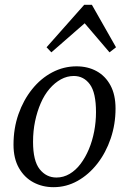

<svg xmlns="http://www.w3.org/2000/svg" viewBox="-20 -763 528 796"><path d="M202 13Q156 13 118.5 -7Q81 -27 58.5 -66.5Q36 -106 36 -163Q36 -231 56.5 -289.5Q77 -348 113 -393Q149 -438 196.5 -463Q244 -488 297 -488Q344 -488 380.5 -468Q417 -448 438 -409Q459 -370 459 -313Q459 -248 439 -189Q419 -130 383.5 -84.5Q348 -39 301.5 -13Q255 13 202 13ZM214 -27Q243 -27 268.5 -42Q294 -57 314 -83.5Q334 -110 348.5 -144.5Q363 -179 370.5 -218.5Q378 -258 378 -298Q378 -379 352.5 -413.5Q327 -448 286 -448Q258 -448 232.5 -434Q207 -420 185.5 -395Q164 -370 149 -335.5Q134 -301 125.5 -260.5Q117 -220 117 -175Q117 -96 144.5 -61.5Q172 -27 214 -27ZM434 -546 311 -690H358L193 -546L173 -567L329 -743H361L461 -567Z"/></svg>

Font: Source Serif 4
Style: Italic
Weight: 400
Italic angle: -12°
Designer: Frank Grießhammer
Foundry: Adobe Systems Incorporated
Version: Version 4.004;hotconv 1.0.116;makeotfexe 2.5.65601